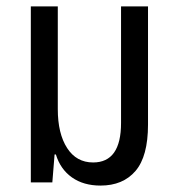

<svg xmlns="http://www.w3.org/2000/svg" viewBox="-20 -568 550 598"><path d="M293 10Q240 10 204 -15.5Q168 -41 154 -87H150L143 0H76V-548H160V-228Q160 -152 189 -107Q218 -62 270 -62Q357 -62 357 -185V-548H441V-180Q441 -81 402 -35.5Q363 10 293 10Z"/></svg>

Font: Noto Sans Thai Cond
Style: Regular
Weight: 400
Width: 3
Designer: Monotype Design Team
Foundry: Monotype Imaging Inc.
Version: Version 2.002; ttfautohint (v1.8.4.7-5d5b)